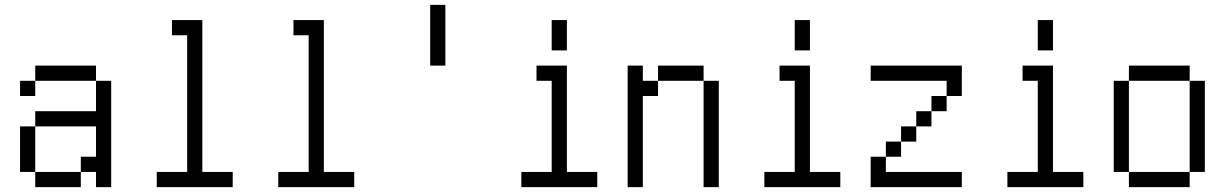

<svg xmlns="http://www.w3.org/2000/svg" viewBox="-20 -770 5040 790"><path d="M125 -62.5V0H312.5V-62.5ZM125 -62.5V-250H62.5V-62.5ZM375 -62.5V0H437.5V-437.5H375Q375 -437.5 375 -312.5H125V-250H375Q375 -250 375 -125H312.5V-62.5ZM125 -437.5H62.5V-375H125ZM125 -437.5H375V-500H125Z M937.5 0V-62.5H812.5Q812.5 -62.5 812.5 -687.5H687.5V-625H750V-62.5H625V0Z M1437.5 0V-62.5H1312.5Q1312.5 -62.5 1312.5 -687.5H1187.5V-625H1250V-62.5H1125V0Z M1750 -750Q1750 -750 1750 -500H1812.5Q1812.5 -500 1812.5 -750Z M2437.5 0V-62.5H2312.5V-500H2187.5V-437.5H2250Q2250 -437.5 2250 -62.5H2125V0ZM2250 -687.5Q2250 -687.5 2250 -562.5H2312.5Q2312.5 -562.5 2312.5 -687.5Z M2562.5 -500Q2562.5 -500 2562.5 0H2625Q2625 0 2625 -375H2687.5V-437.5H2625V-500ZM2875 -437.5V0H2937.5V-437.5ZM2687.5 -437.5H2875V-500H2687.5Z M3437.5 0V-62.5H3312.5V-500H3187.5V-437.5H3250Q3250 -437.5 3250 -62.5H3125V0ZM3250 -687.5Q3250 -687.5 3250 -562.5H3312.5Q3312.5 -562.5 3312.5 -687.5Z M3937.5 0V-62.5H3625V-125H3562.5Q3562.5 -125 3562.5 0ZM3625 -125H3687.5V-187.5H3625ZM3687.5 -187.5H3750V-250H3687.5ZM3750 -250H3812.5V-312.5H3750ZM3812.5 -312.5H3875V-375H3812.5ZM3875 -375H3937.5Q3937.5 -375 3937.5 -500H3562.5V-437.5H3875Z M4437.5 0V-62.5H4312.5V-500H4187.5V-437.5H4250Q4250 -437.5 4250 -62.5H4125V0ZM4250 -687.5Q4250 -687.5 4250 -562.5H4312.5Q4312.5 -562.5 4312.5 -687.5Z M4625 -62.5V0H4875V-62.5ZM4625 -62.5Q4625 -62.5 4625 -437.5H4562.5Q4562.5 -437.5 4562.5 -62.5ZM4875 -62.5H4937.5Q4937.5 -62.5 4937.5 -437.5H4875Q4875 -437.5 4875 -62.5ZM4625 -437.5H4875V-500H4625Z"/></svg>

Font: Unifont
Style: Regular
Weight: 500
Version: Version 13.0.05